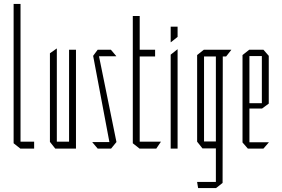

<svg xmlns="http://www.w3.org/2000/svg" viewBox="-20 -753 1431 973"><path d="M83 0 49 -27V-733H84V0ZM84 0V-35H153V0Z M330 0V-501H365V0H331ZM260 0 233 -34V-35H330V0ZM233 -35V-483L267 -507H268V-35Z M479 -468 475 -501H542L569 -469V-468ZM535 -30 452 -470 475 -501 570 -34V-33ZM475 0 448 -32V-33H570L543 0Z M653 -467V-672H688V-501L654 -467ZM654 -467 688 -501H766V-467ZM687 0 653 -27V-467H688V0ZM688 0V-35H795V-34L772 0Z M845 0V-476L879 -503H880V0ZM845 -539V-618H880V-566L846 -539Z M1014 -467V-501H1152V-500L1126 -467ZM984 200 979 170V169H1074V200ZM1006 -1 979 -35V-36H1074V-1ZM979 -36V-474L1013 -501H1014V-36ZM1074 200V-467H1109L1108 174L1075 200Z M1236 0 1209 -31V-32H1342V-31L1315 0ZM1209 -32V-474L1243 -501H1244V-32ZM1244 -203V-230H1307V-203ZM1244 -469V-501H1315L1342 -470V-469ZM1307 -203V-469H1342V-228L1308 -203Z"/></svg>

Font: Foldit ExtraLight
Style: Regular
Weight: 250
Version: Version 1.003